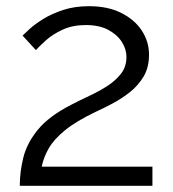

<svg xmlns="http://www.w3.org/2000/svg" viewBox="-20 -601 561 621"><path d="M44 0Q44 -45 55.5 -91.5Q67 -138 102.5 -181.5Q138 -225 210 -262Q239 -277 270 -291.5Q301 -306 328 -323.5Q355 -341 372 -363.5Q389 -386 389 -417Q389 -442 374 -465.5Q359 -489 330 -504.5Q301 -520 257 -520Q215 -520 182.5 -505Q150 -490 128.5 -470.5Q107 -451 96 -439L53 -486Q59 -492 76 -507.5Q93 -523 120.5 -540Q148 -557 185 -569Q222 -581 268 -581Q329 -581 372.5 -559Q416 -537 439 -501.5Q462 -466 462 -424Q462 -383 444.5 -353.5Q427 -324 399.5 -302.5Q372 -281 342.5 -265.5Q313 -250 289 -239Q226 -209 190 -179.5Q154 -150 137.5 -121Q121 -92 115 -62H473V0Z"/></svg>

Font: Raleway
Style: Regular
Weight: 400
Designer: Matt McInerney, Pablo Impallari, Rodrigo Fuenzalida
Foundry: Matt McInerney, Pablo Impallari, Rodrigo Fuenzalida
Version: Version 4.101;RELEASE